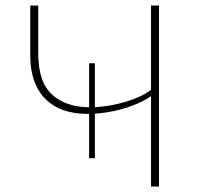

<svg xmlns="http://www.w3.org/2000/svg" viewBox="-20 -678 719 698"><path d="M304 -103V-448H325V-103ZM529 0V-658H558V0ZM300 -264Q231 -264 184.5 -289Q138 -314 114 -361.5Q90 -409 90 -477V-658H119V-484Q119 -379 170 -333.5Q221 -288 307 -288Q347 -288 390 -296.5Q433 -305 471.5 -320Q510 -335 533 -355L548 -343Q522 -320 481 -302Q440 -284 392.5 -274Q345 -264 300 -264Z"/></svg>

Font: Ysabeau Office Thin
Style: Regular
Weight: 250
Designer: Christian Thalmann (Catharsis Fonts)
Version: Version 2.001;gftools[0.9.30]; featfreeze: tnum,lnum,ss02